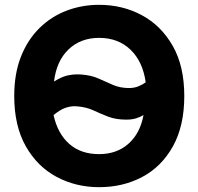

<svg xmlns="http://www.w3.org/2000/svg" viewBox="-20 -745 822 796"><path d="M744 -347Q744 -471 696 -555Q648 -639 568 -682Q488 -725 391 -725Q320 -725 256.5 -701Q193 -677 144 -629Q95 -581 67 -510.5Q39 -440 39 -347Q39 -223 87 -138.5Q135 -54 215 -11.5Q295 31 391 31Q490 31 570 -11.5Q650 -54 697 -138.5Q744 -223 744 -347ZM391 -588Q470 -588 521 -539Q572 -490 584 -404Q571 -394 553.5 -387Q536 -380 515 -380Q479 -380 449.5 -392.5Q420 -405 389.5 -419Q359 -433 318 -436Q305 -437 293 -436.5Q281 -436 270 -434Q251 -431 234.5 -423.5Q218 -416 204 -407Q214 -492 264 -540Q314 -588 391 -588ZM504 -249Q527 -249 544.5 -254.5Q562 -260 575 -268Q561 -192 512.5 -149Q464 -106 391 -106Q315 -106 267 -148.5Q219 -191 202 -268Q214 -278 229.5 -287.5Q245 -297 262 -301Q280 -306 301 -304Q338 -301 367 -287.5Q396 -274 428 -261.5Q460 -249 504 -249Z"/></svg>

Font: Repo Bold
Style: Bold
Weight: 700
Designer: Stefan Peev
Foundry: Context Ltd
Version: Version 1.502